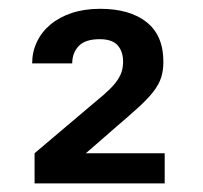

<svg xmlns="http://www.w3.org/2000/svg" viewBox="-20 -742 460 436"><path d="M354 -325.5H58.5V-394L198.5 -512.5Q216.5 -527 228.2 -538.5Q240 -550 247 -560.5Q254 -571 256.8 -581Q259.5 -591 259.5 -602.5Q259.5 -625 247.2 -639Q235 -653 206.5 -653Q173.5 -653 158.8 -637.5Q144 -622 144 -598H53Q53 -624 63.8 -646.8Q74.5 -669.5 94.5 -686.2Q114.5 -703 143 -712.5Q171.5 -722 207.5 -722Q274.5 -722 312.8 -691.8Q351 -661.5 351 -602Q351 -581.5 345.8 -565.5Q340.5 -549.5 328 -533.5Q315.5 -517.5 295 -498.8Q274.5 -480 244 -454L175 -394H354Z"/></svg>

Font: Roberto Sans Medium
Style: Regular
Weight: 500
Designer: Google (font) & Cristiano Sobral (main changes)
Version: Version 1.000;October 12, 2021;FontCreator 14.0.0.2814 64-bi